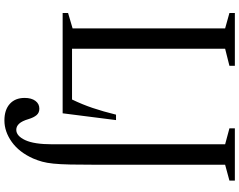

<svg xmlns="http://www.w3.org/2000/svg" viewBox="-125 -677 1059 849"><g transform="rotate(90 404.5 -252.5)"><path d="M37.5 0V-24L105.5 -44V-718.5L37.5 -737.5V-761.5H271V-737.5L195.5 -718.5V-41.5H420Q442 -87 457.5 -133Q473 -179 487 -236H511L481 0ZM512.5 257.5Q466 257.5 439.5 233.8Q413 210 413 168Q413 138 426 120.5Q439 103 460.5 103Q478.5 103 489 115.2Q499.5 127.5 506.5 150.5Q515 179.5 526.8 192.2Q538.5 205 554 205Q581 205 599.5 165.8Q618 126.5 618 46.5V-718.5L547.5 -737.5V-761.5H778.5V-737.5L708.5 -718.5V-153.5Q708.5 -81 707.5 -34.5Q706.5 12 703.5 41Q700.5 70 695 90Q689.5 110 681 130Q653.5 192 607.8 224.8Q562 257.5 512.5 257.5Z"/></g></svg>

Font: Libre Caslon Condensed
Style: Regular
Weight: 400
Designer: Pablo Impallari, Rodrigo Fuenzalida, Katja Schimmel, Ertekin Erdin
Foundry: Pablo Impallari, Rodrigo Fuenzalida
Version: Version 2.000; ttfautohint (v1.8.4.7-5d5b);gftools[0.9.33]